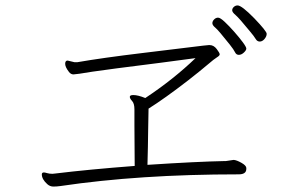

<svg xmlns="http://www.w3.org/2000/svg" viewBox="-20 -759 1040 707"><path d="M900 -644Q916 -625 921.5 -615.5Q927 -606 936.5 -606Q946 -606 954 -615.5Q962 -625 962 -634.5Q962 -644 916 -692Q870 -739 855 -739Q847 -739 841 -733.5Q835 -728 835 -721Q835 -714 847.5 -703.5Q860 -693 900 -644ZM826 -595Q841 -576 845.5 -566.5Q850 -557 859.5 -557Q869 -557 878 -565.5Q887 -574 887 -580Q887 -586 874 -603.5Q861 -621 842.5 -642Q824 -663 807.5 -678.5Q791 -694 783 -694Q775 -694 768.5 -687.5Q762 -681 762 -673.5Q762 -666 773 -657Q784 -648 826 -595ZM812 -166H809Q705 -164 523 -152Q525 -223 525.5 -276.5Q526 -330 527 -359Q586 -396 674 -464Q720 -500 744.5 -521Q769 -542 779 -548Q789 -554 789 -559Q789 -564 778 -578.5Q767 -593 752 -593H749Q735 -592 695.5 -587Q656 -582 506.5 -564Q357 -546 265 -530Q259 -530 254 -530L229 -536Q220 -536 220 -524Q220 -512 234 -494Q241 -485 250.5 -485Q260 -485 320 -495Q373 -503 572 -528Q646 -538 700 -545Q619 -467 515 -398Q488 -409 471 -409Q458 -409 458 -402.5Q458 -396 466.5 -387Q475 -378 475 -356V-297Q475 -251 476 -148Q306 -135 183 -120L173 -119Q162 -119 153.5 -121.5Q145 -124 142 -124Q134 -124 134 -117Q134 -99 154 -81Q164 -72 176.5 -72Q189 -72 203 -74Q493 -117 859 -117Q887 -117 887 -137V-141Q886 -150 869 -159.5Q852 -169 842 -170H839Z"/></svg>

Font: LXGW WenKai Mono TC Light
Style: Regular
Weight: 300
Designer: LXGW / Fontworks Inc.
Foundry: LXGW / Fontworks Inc.
Version: Version 1.330